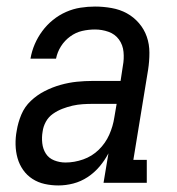

<svg xmlns="http://www.w3.org/2000/svg" viewBox="-20 -558 540 586"><path d="M158 8Q137 8 116.5 3.5Q96 -1 79 -12Q62 -23 50.5 -39.5Q39 -56 33.5 -75.5Q28 -95 27.5 -116.5Q27 -138 31 -159Q35 -184 45 -208Q55 -232 74 -250Q93 -268 116.5 -280Q140 -292 165 -299Q190 -306 214.5 -308.5Q239 -311 263 -311H348L355 -357Q359 -378 357 -399.5Q355 -421 343 -437.5Q331 -454 311 -461Q291 -468 270 -468Q250 -468 230.5 -463.5Q211 -459 194 -446.5Q177 -434 166 -416.5Q155 -399 151 -379H73Q77 -402 86 -423Q95 -444 109 -463Q123 -482 141.5 -497Q160 -512 181.5 -521.5Q203 -531 225.5 -534.5Q248 -538 270 -538Q295 -538 320.5 -533.5Q346 -529 367 -517.5Q388 -506 404 -487.5Q420 -469 428 -446Q436 -423 436 -397Q436 -371 432 -345L387 -70H428V0H296L311 -90Q300 -69 284 -50Q268 -31 247.5 -17.5Q227 -4 204 2Q181 8 158 8ZM180 -62Q207 -62 234 -71.5Q261 -81 281.5 -101Q302 -121 313.5 -147Q325 -173 329 -200L336 -241H263Q248 -241 232.5 -240Q217 -239 201.5 -235.5Q186 -232 170.5 -226Q155 -220 141.5 -210.5Q128 -201 120 -186.5Q112 -172 110 -156Q107 -139 109 -121Q111 -103 120 -89Q129 -75 145.5 -68.5Q162 -62 180 -62Z"/></svg>

Font: Iosevka Curly Slab Oblique
Style: Regular
Weight: 400
Italic angle: -9°
Monospace: yes
Designer: Belleve Invis
Foundry: Belleve Invis
Version: Version 11.1.0; ttfautohint (v1.8.3)